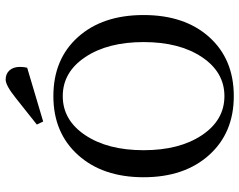

<svg xmlns="http://www.w3.org/2000/svg" viewBox="-106 -750 867 696"><g transform="rotate(-90 328.0 -401.5)"><path d="M236 -679 225 -702 322 -779Q367 -815 388 -815Q409 -815 421.5 -801Q434 -787 434 -763Q434 -749 431 -737ZM328 12Q195 12 114.5 -77.5Q34 -167 34 -315Q34 -463 114.5 -552.5Q195 -642 328 -642Q462 -642 542 -553Q622 -464 622 -315Q622 -166 542 -77Q462 12 328 12ZM186.5 -103.5Q241 -22 328 -22Q415 -22 469.5 -103.5Q524 -185 524 -315Q524 -445 469.5 -526.5Q415 -608 328 -608Q241 -608 186.5 -526.5Q132 -445 132 -315Q132 -185 186.5 -103.5Z"/></g></svg>

Font: Arapey
Style: Regular
Weight: 400
Designer: Eduardo Rodriguez Tunni
Foundry: Eduardo Rodriguez Tunni
Version: Version 4.000